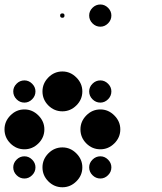

<svg xmlns="http://www.w3.org/2000/svg" viewBox="-24 -818 711 843"><path d="M416.7 -131.7Q435.8 -131.7 450.4 -117.1Q465 -102.5 465 -83.3Q465 -63.3 450.4 -48.8Q435.8 -34.2 416.7 -34.2Q396.7 -34.2 382.1 -48.8Q367.5 -63.3 367.5 -83.3Q367.5 -102.5 382.1 -117.1Q396.7 -131.7 416.7 -131.7ZM250 -170.8Q285 -170.8 311.2 -144.6Q337.5 -118.3 337.5 -83.3Q337.5 -47.5 311.2 -21.7Q285 4.2 250 4.2Q214.2 4.2 188.3 -21.7Q162.5 -47.5 162.5 -83.3Q162.5 -118.3 188.3 -144.6Q214.2 -170.8 250 -170.8ZM83.3 -131.7Q102.5 -131.7 117.1 -117.1Q131.7 -102.5 131.7 -83.3Q131.7 -63.3 117.1 -48.8Q102.5 -34.2 83.3 -34.2Q63.3 -34.2 48.8 -48.8Q34.2 -63.3 34.2 -83.3Q34.2 -102.5 48.8 -117.1Q63.3 -131.7 83.3 -131.7ZM416.7 -337.5Q451.7 -337.5 477.9 -311.2Q504.2 -285 504.2 -250Q504.2 -214.2 477.9 -188.3Q451.7 -162.5 416.7 -162.5Q380.8 -162.5 355 -188.3Q329.2 -214.2 329.2 -250Q329.2 -285 355 -311.2Q380.8 -337.5 416.7 -337.5ZM83.3 -337.5Q118.3 -337.5 144.6 -311.2Q170.8 -285 170.8 -250Q170.8 -214.2 144.6 -188.3Q118.3 -162.5 83.3 -162.5Q47.5 -162.5 21.7 -188.3Q-4.2 -214.2 -4.2 -250Q-4.2 -285 21.7 -311.2Q47.5 -337.5 83.3 -337.5ZM416.7 -465Q435.8 -465 450.4 -450.4Q465 -435.8 465 -416.7Q465 -396.7 450.4 -382.1Q435.8 -367.5 416.7 -367.5Q396.7 -367.5 382.1 -382.1Q367.5 -396.7 367.5 -416.7Q367.5 -435.8 382.1 -450.4Q396.7 -465 416.7 -465ZM250 -504.2Q285 -504.2 311.2 -477.9Q337.5 -451.7 337.5 -416.7Q337.5 -380.8 311.2 -355Q285 -329.2 250 -329.2Q214.2 -329.2 188.3 -355Q162.5 -380.8 162.5 -416.7Q162.5 -451.7 188.3 -477.9Q214.2 -504.2 250 -504.2ZM83.3 -465Q102.5 -465 117.1 -450.4Q131.7 -435.8 131.7 -416.7Q131.7 -396.7 117.1 -382.1Q102.5 -367.5 83.3 -367.5Q63.3 -367.5 48.8 -382.1Q34.2 -396.7 34.2 -416.7Q34.2 -435.8 48.8 -450.4Q63.3 -465 83.3 -465ZM416.7 -798.3Q435.8 -798.3 450.4 -783.8Q465 -769.2 465 -750Q465 -730 450.4 -715.4Q435.8 -700.8 416.7 -700.8Q396.7 -700.8 382.1 -715.4Q367.5 -730 367.5 -750Q367.5 -769.2 382.1 -783.8Q396.7 -798.3 416.7 -798.3ZM250 -759.2Q259.2 -759.2 259.2 -750Q259.2 -740 250 -740Q240 -740 240 -750Q240 -759.2 250 -759.2Z"/></svg>

Font: 0xA000-Dots-Mono
Style: Dots-Mono
Weight: 400
Version: Version 0.1